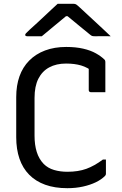

<svg xmlns="http://www.w3.org/2000/svg" viewBox="-20 -966 640 1006"><path d="M333 20Q267 20 217 2Q167 -16 133 -50.5Q99 -85 82 -134.5Q65 -184 65 -247V-457Q65 -518 82 -566Q99 -614 133 -648.5Q167 -683 216 -701.5Q265 -720 327 -720Q377 -720 416 -711Q455 -702 482.5 -686.5Q510 -671 527 -654Q529 -653 530 -650.5Q531 -648 531.5 -645.5Q532 -643 532 -641Q532 -605 532 -563Q532 -521 532 -483Q513 -483 494 -483Q475 -483 456 -483Q451 -483 448 -486Q445 -489 445 -494Q445 -515 445 -537Q445 -559 445 -583Q445 -607 445 -635L470 -588Q439 -613 405 -623Q371 -633 326 -633Q275 -633 238 -613Q201 -593 181 -553.5Q161 -514 161 -453V-255Q161 -207 172.5 -170Q184 -133 209 -107Q231 -85 263 -75.5Q295 -66 333 -66Q390 -66 432.5 -81.5Q475 -97 519 -130H535Q535 -120 535 -110.5Q535 -101 535 -92Q535 -83 535 -74Q535 -65 535 -56Q535 -52 533.5 -49Q532 -46 530 -44Q511 -25 482 -11Q453 3 415 11.5Q377 20 333 20ZM282 -946Q292 -946 308 -946Q324 -946 340.5 -946Q357 -946 366 -946Q374 -946 379.5 -942.5Q385 -939 400 -925Q408 -918 426 -901Q444 -884 467.5 -862.5Q491 -841 515 -818.5Q539 -796 560 -776Q541 -777 519 -776.5Q497 -776 479 -776Q468 -776 463 -777.5Q458 -779 450 -786Q434 -799 398 -828.5Q362 -858 310 -901L363 -881Q347 -881 331 -881Q315 -881 299 -881L351 -902Q301 -860 264 -830Q227 -800 199 -776H123Q119 -776 116.5 -777Q114 -778 113 -779.5Q112 -781 112 -783Q112 -787 116 -791.5Q120 -796 135 -810Q148 -822 167.5 -839.5Q187 -857 208.5 -877.5Q230 -898 249.5 -916Q269 -934 282 -946Z"/></svg>

Font: Recursive
Style: Regular
Weight: 400
Version: Version 1.085